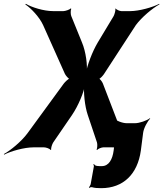

<svg xmlns="http://www.w3.org/2000/svg" viewBox="-71 -769 852 1002"><path d="M357 -547 301 -685C297 -694 297 -717 301 -723L298 -725C293 -719 270 -711 260 -711H206C157 -711 94 -731 64 -749L61 -746C90 -727 135 -680 154 -638L268 -383C272 -375 287 -356 295 -356V-360C287 -360 268 -341 262 -333L72 -73C41 -31 -17 17 -51 35L-49 38C-15 20 55 0 104 0H159C169 0 190 7 193 14L196 12C194 5 201 -17 207 -26L305 -169C337 -216 368 -289 373 -329H369C364 -289 371 -216 387 -169L435 -26C438 -17 437 5 433 12L436 14C440 7 460 0 468 0H515C563 0 627 20 657 38L659 35C629 17 585 -31 566 -73L466 -333C463 -341 450 -360 443 -360V-356C450 -356 467 -375 472 -383L638 -638C669 -680 726 -727 761 -746L760 -749C726 -731 655 -711 609 -711H562C554 -711 535 -719 533 -725L531 -723C533 -717 527 -694 522 -685L439 -547C411 -500 383 -426 377 -385H381C387 -426 377 -500 357 -547ZM420 87 416 89C418 91 419 96 419 99L402 193C400 198 396 206 393 209L395 212C397 209 405 207 409 208C423 212 437 213 457 213C572 213 647 140 664 17L676 -76C679 -100 699 -137 713 -150L711 -152C696 -140 657 -126 633 -126H591C567 -126 533 -140 524 -152L523 -150C531 -137 537 -100 534 -76L522 17C516 63 497 98 460 98C446 98 423 99 420 87Z"/></svg>

Font: Asimov
Style: EdgeNarIt
Weight: 500
Designer: Google
Version: Version 2.000980: 2014